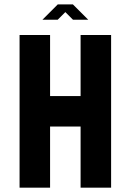

<svg xmlns="http://www.w3.org/2000/svg" viewBox="-20 -871 606 891"><path d="M354 -708.5H495.6V0H354V-283.7H212.4V0H70.8V-708.5H212.4V-425.3H354ZM389.6 -779.3H318.8L283.2 -814.9L247.6 -779.3H176.8L247.6 -850.1V-850.6H318.8V-850.1Z"/></svg>

Font: Blazma
Style: Regular
Weight: 400
Designer: GGBotNet
Version: 1.00